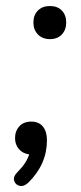

<svg xmlns="http://www.w3.org/2000/svg" viewBox="-20 -510 268 638"><path d="M146 -380Q121 -380 106 -395.5Q91 -411 91 -435Q91 -460 106 -475Q121 -490 146 -490Q171 -490 185.5 -475Q200 -460 200 -435Q200 -411 185.5 -395.5Q171 -380 146 -380ZM74 97Q59 111 45 107.5Q31 104 27 90.5Q23 77 38 62Q68 32 77 3Q55 0 42.5 -15Q30 -30 30 -51Q30 -75 44.5 -90.5Q59 -106 84 -106Q109 -106 122.5 -89.5Q136 -73 136 -44Q136 36 74 97Z"/></svg>

Font: Nunito
Style: Italic
Weight: 400
Italic angle: -9°
Designer: Vernon Adams
Foundry: Vernon Adams
Version: Version 3.601; ttfautohint (v1.8.2.53-6de2)